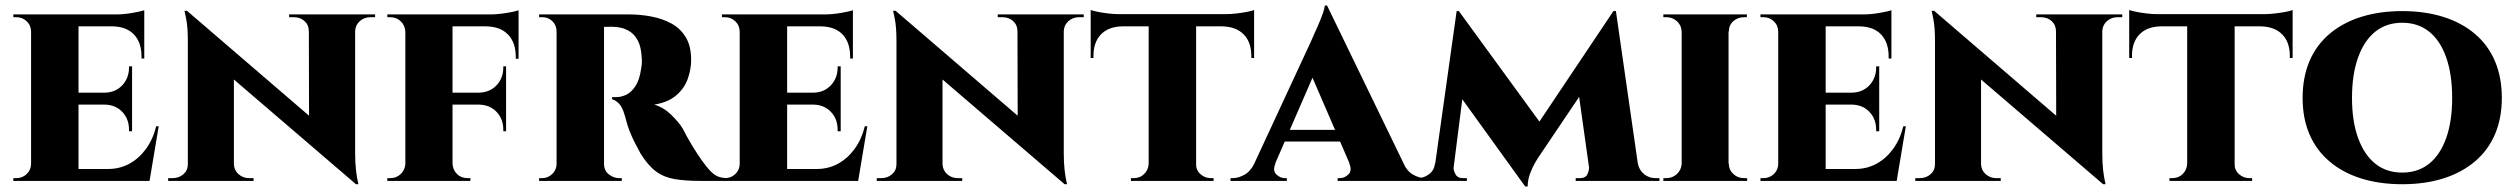

<svg xmlns="http://www.w3.org/2000/svg" viewBox="-20 -652 9067 692"><path d="M263 -600V0H92V-600ZM485 -43 517 0H261V-43ZM456 -318V-275H261V-318ZM500 -600V-557H261V-600ZM552 -197 519 0H340L370 -43Q411 -43 445.5 -61.5Q480 -80 505.5 -114.5Q531 -149 543 -197ZM456 -277V-179H445V-184Q445 -223 421 -248.5Q397 -274 358 -275V-277ZM456 -413V-316H358V-318Q397 -319 421 -345Q445 -371 445 -409V-413ZM500 -559V-441H490V-448Q490 -499 463 -527.5Q436 -556 386 -557V-559ZM500 -615V-591L398 -600Q426 -600 457.5 -605.5Q489 -611 500 -615ZM95 -62 97 0H28V-10Q28 -10 33 -10Q38 -10 39 -10Q61 -10 76.5 -25Q92 -40 92 -62ZM95 -537H92Q92 -560 76.5 -575Q61 -590 39 -590Q38 -590 33 -590Q28 -590 28 -590V-600H97Z M654 -613 1252 -99 1263 12 665 -501ZM660 -60V0H586V-10Q586 -10 594 -10Q602 -10 602 -10Q625 -10 641 -24Q657 -38 657 -60ZM823 -60Q824 -38 840 -24Q856 -10 878 -10Q878 -10 886 -10Q894 -10 894 -10V0H821V-60ZM654 -613 823 -433V0H657V-504Q657 -555 651 -584Q645 -613 645 -613ZM1260 -600V-100Q1260 -65 1263 -39.5Q1266 -14 1269 -1Q1272 12 1272 12H1263L1094 -181L1093 -600ZM1258 -540V-600H1332V-590Q1332 -590 1323.5 -590Q1315 -590 1315 -590Q1293 -590 1277 -576Q1261 -562 1260 -540ZM1093 -540Q1093 -562 1077.5 -576Q1062 -590 1039 -590Q1039 -590 1030.5 -590Q1022 -590 1022 -590V-600H1096V-540Z M1611 -600V0H1441V-600ZM1804 -318V-275H1609V-318ZM1849 -600V-557H1609V-600ZM1804 -277V-179H1794V-184Q1794 -223 1770 -248.5Q1746 -274 1706 -275V-277ZM1804 -413V-316H1706V-318Q1746 -319 1770 -345Q1794 -371 1794 -409V-413ZM1849 -560V-440H1839V-447Q1839 -498 1811.5 -527Q1784 -556 1733 -557V-560ZM1849 -615V-591L1747 -600Q1765 -600 1785.5 -602.5Q1806 -605 1823.5 -608.5Q1841 -612 1849 -615ZM1443 -62 1445 0H1376V-10Q1376 -10 1381 -10Q1386 -10 1387 -10Q1409 -10 1424.5 -25Q1440 -40 1441 -62ZM1443 -537H1441Q1440 -560 1424.5 -575Q1409 -590 1387 -590Q1386 -590 1381 -590Q1376 -590 1376 -590V-600H1445ZM1609 -62H1611Q1612 -40 1627 -25Q1642 -10 1665 -10Q1665 -10 1670 -10Q1675 -10 1676 -10L1675 0H1607Z M2148 -600H2248Q2288 -600 2327.5 -592.5Q2367 -585 2399.5 -567.5Q2432 -550 2451.5 -518Q2471 -486 2471 -436Q2471 -403 2459 -368.5Q2447 -334 2417.5 -308.5Q2388 -283 2338 -275Q2372 -265 2399.5 -238Q2427 -211 2441 -188Q2446 -178 2455.5 -160.5Q2465 -143 2478.5 -121Q2492 -99 2508 -76Q2528 -48 2542.5 -33.5Q2557 -19 2571.5 -14.5Q2586 -10 2604 -10V0H2503Q2450 0 2411.5 -6.5Q2373 -13 2344.5 -34Q2316 -55 2289 -98Q2280 -115 2271 -132Q2262 -149 2254.5 -166.5Q2247 -184 2241.5 -201.5Q2236 -219 2232 -235Q2223 -268 2209 -280.5Q2195 -293 2186 -294V-302Q2187 -302 2191 -302Q2195 -302 2201 -302Q2220 -302 2238 -311Q2256 -320 2270.5 -342Q2285 -364 2291 -406Q2292 -411 2293 -420.5Q2294 -430 2293 -443Q2291 -483 2279 -505.5Q2267 -528 2250 -538.5Q2233 -549 2218 -552Q2203 -555 2196 -555Q2185 -556 2176 -555.5Q2167 -555 2156 -555Q2155 -556 2153.5 -567Q2152 -578 2150 -589Q2148 -600 2148 -600ZM2157 -600V0H1986V-600ZM1989 -62 1991 0H1923V-10Q1924 -10 1927.5 -10Q1931 -10 1934 -10Q1955 -10 1970.5 -25Q1986 -40 1986 -62ZM1989 -538H1986Q1986 -561 1971 -575.5Q1956 -590 1935 -590Q1932 -590 1928 -590Q1924 -590 1923 -590V-600H1991ZM2155 -62H2157Q2157 -37 2174.5 -23.5Q2192 -10 2211 -10Q2211 -10 2214.5 -10Q2218 -10 2221 -10V0H2153Z M2817 -600V0H2646V-600ZM3039 -43 3071 0H2815V-43ZM3010 -318V-275H2815V-318ZM3054 -600V-557H2815V-600ZM3106 -197 3073 0H2894L2924 -43Q2965 -43 2999.5 -61.5Q3034 -80 3059.5 -114.5Q3085 -149 3097 -197ZM3010 -277V-179H2999V-184Q2999 -223 2975 -248.5Q2951 -274 2912 -275V-277ZM3010 -413V-316H2912V-318Q2951 -319 2975 -345Q2999 -371 2999 -409V-413ZM3054 -559V-441H3044V-448Q3044 -499 3017 -527.5Q2990 -556 2940 -557V-559ZM3054 -615V-591L2952 -600Q2980 -600 3011.5 -605.5Q3043 -611 3054 -615ZM2649 -62 2651 0H2582V-10Q2582 -10 2587 -10Q2592 -10 2593 -10Q2615 -10 2630.5 -25Q2646 -40 2646 -62ZM2649 -537H2646Q2646 -560 2630.5 -575Q2615 -590 2593 -590Q2592 -590 2587 -590Q2582 -590 2582 -590V-600H2651Z M3208 -613 3806 -99 3817 12 3219 -501ZM3214 -60V0H3140V-10Q3140 -10 3148 -10Q3156 -10 3156 -10Q3179 -10 3195 -24Q3211 -38 3211 -60ZM3377 -60Q3378 -38 3394 -24Q3410 -10 3432 -10Q3432 -10 3440 -10Q3448 -10 3448 -10V0H3375V-60ZM3208 -613 3377 -433V0H3211V-504Q3211 -555 3205 -584Q3199 -613 3199 -613ZM3814 -600V-100Q3814 -65 3817 -39.5Q3820 -14 3823 -1Q3826 12 3826 12H3817L3648 -181L3647 -600ZM3812 -540V-600H3886V-590Q3886 -590 3877.5 -590Q3869 -590 3869 -590Q3847 -590 3831 -576Q3815 -562 3814 -540ZM3647 -540Q3647 -562 3631.5 -576Q3616 -590 3593 -590Q3593 -590 3584.5 -590Q3576 -590 3576 -590V-600H3650V-540Z M4291 -597V0H4120V-597ZM4500 -601V-557H3911V-601ZM4500 -561V-443H4490V-450Q4490 -500 4462.5 -528Q4435 -556 4385 -557V-561ZM4500 -616V-591L4397 -601Q4415 -601 4436.5 -603.5Q4458 -606 4476 -609.5Q4494 -613 4500 -616ZM4122 -62V0H4056V-10Q4056 -10 4061 -10Q4066 -10 4066 -10Q4089 -10 4104 -25Q4119 -40 4120 -62ZM4287 -62H4291Q4290 -40 4306 -25Q4322 -10 4344 -10Q4344 -10 4349 -10Q4354 -10 4354 -10V0H4287ZM4025 -561V-557Q3975 -556 3948 -528Q3921 -500 3921 -450V-443H3911V-561ZM3911 -616Q3919 -613 3936 -609.5Q3953 -606 3974 -603.5Q3995 -601 4014 -601L3911 -591Z M4763 -632 5067 -5H4869L4691 -417ZM4577 -63Q4566 -37 4580 -23.5Q4594 -10 4611 -10H4618V0H4415V-10Q4415 -10 4419 -10Q4423 -10 4423 -10Q4443 -10 4465 -22Q4487 -34 4501 -63ZM4763 -632 4764 -495 4550 -3H4473L4706 -505Q4709 -513 4716.5 -529Q4724 -545 4732.5 -565Q4741 -585 4747.5 -603Q4754 -621 4755 -632ZM4841 -184V-142H4588V-184ZM4843 -63H5038Q5052 -34 5074 -22Q5096 -10 5116 -10Q5116 -10 5120 -10Q5124 -10 5124 -10V0H4801V-10H4809Q4826 -10 4840 -23.5Q4854 -37 4843 -63Z M5795 -612 5803 -498 5522 -81Q5522 -81 5512.5 -65Q5503 -49 5494.5 -26Q5486 -3 5486 20H5477L5430 -67ZM5171 -63V0H5074V-10Q5075 -10 5081.5 -10Q5088 -10 5088 -10Q5112 -10 5130.5 -24Q5149 -38 5152 -63ZM5219 -49Q5218 -39 5225.5 -24.5Q5233 -10 5253 -10H5267V0H5206L5214 -49ZM5230 -612H5238L5277 -504L5213 0H5144ZM5238 -612 5542 -195 5477 20 5213 -346ZM5804 -612 5892 0H5714L5669 -320L5795 -612ZM5864 -63H5883Q5888 -38 5906 -24Q5924 -10 5946 -10Q5946 -10 5953.5 -10Q5961 -10 5961 -10V0H5864ZM5707 -49H5713L5721 0H5659V-10H5674Q5695 -10 5701.5 -24.5Q5708 -39 5707 -49Z M6210 -600V0H6041V-600ZM6044 -62V0H5975V-10Q5975 -10 5980 -10Q5985 -10 5986 -10Q6008 -10 6024 -25Q6040 -40 6041 -62ZM6208 -62H6211Q6211 -40 6227 -25Q6243 -10 6266 -10Q6266 -10 6271 -10Q6276 -10 6277 -10V0H6208ZM6208 -538V-600H6276V-590Q6276 -590 6271 -590Q6266 -590 6266 -590Q6243 -590 6227 -575.5Q6211 -561 6211 -538ZM6044 -538H6041Q6040 -561 6024 -575.5Q6008 -590 5986 -590Q5985 -590 5980 -590Q5975 -590 5975 -590V-600H6044Z M6560 -600V0H6389V-600ZM6782 -43 6814 0H6558V-43ZM6753 -318V-275H6558V-318ZM6797 -600V-557H6558V-600ZM6849 -197 6816 0H6637L6667 -43Q6708 -43 6742.5 -61.5Q6777 -80 6802.5 -114.5Q6828 -149 6840 -197ZM6753 -277V-179H6742V-184Q6742 -223 6718 -248.5Q6694 -274 6655 -275V-277ZM6753 -413V-316H6655V-318Q6694 -319 6718 -345Q6742 -371 6742 -409V-413ZM6797 -559V-441H6787V-448Q6787 -499 6760 -527.5Q6733 -556 6683 -557V-559ZM6797 -615V-591L6695 -600Q6723 -600 6754.5 -605.5Q6786 -611 6797 -615ZM6392 -62 6394 0H6325V-10Q6325 -10 6330 -10Q6335 -10 6336 -10Q6358 -10 6373.5 -25Q6389 -40 6389 -62ZM6392 -537H6389Q6389 -560 6373.5 -575Q6358 -590 6336 -590Q6335 -590 6330 -590Q6325 -590 6325 -590V-600H6394Z M6951 -613 7549 -99 7560 12 6962 -501ZM6957 -60V0H6883V-10Q6883 -10 6891 -10Q6899 -10 6899 -10Q6922 -10 6938 -24Q6954 -38 6954 -60ZM7120 -60Q7121 -38 7137 -24Q7153 -10 7175 -10Q7175 -10 7183 -10Q7191 -10 7191 -10V0H7118V-60ZM6951 -613 7120 -433V0H6954V-504Q6954 -555 6948 -584Q6942 -613 6942 -613ZM7557 -600V-100Q7557 -65 7560 -39.5Q7563 -14 7566 -1Q7569 12 7569 12H7560L7391 -181L7390 -600ZM7555 -540V-600H7629V-590Q7629 -590 7620.5 -590Q7612 -590 7612 -590Q7590 -590 7574 -576Q7558 -562 7557 -540ZM7390 -540Q7390 -562 7374.5 -576Q7359 -590 7336 -590Q7336 -590 7327.5 -590Q7319 -590 7319 -590V-600H7393V-540Z M8034 -597V0H7863V-597ZM8243 -601V-557H7654V-601ZM8243 -561V-443H8233V-450Q8233 -500 8205.5 -528Q8178 -556 8128 -557V-561ZM8243 -616V-591L8140 -601Q8158 -601 8179.5 -603.5Q8201 -606 8219 -609.5Q8237 -613 8243 -616ZM7865 -62V0H7799V-10Q7799 -10 7804 -10Q7809 -10 7809 -10Q7832 -10 7847 -25Q7862 -40 7863 -62ZM8030 -62H8034Q8033 -40 8049 -25Q8065 -10 8087 -10Q8087 -10 8092 -10Q8097 -10 8097 -10V0H8030ZM7768 -561V-557Q7718 -556 7691 -528Q7664 -500 7664 -450V-443H7654V-561ZM7654 -616Q7662 -613 7679 -609.5Q7696 -606 7717 -603.5Q7738 -601 7757 -601L7654 -591Z M8638 -612Q8720 -612 8786.5 -591Q8853 -570 8900.5 -529.5Q8948 -489 8972.5 -431Q8997 -373 8997 -299Q8997 -226 8972.5 -168.5Q8948 -111 8900.5 -70.5Q8853 -30 8786.5 -9Q8720 12 8638 12Q8556 12 8489.5 -9Q8423 -30 8375.5 -70.5Q8328 -111 8303.5 -168.5Q8279 -226 8279 -299Q8279 -373 8303.5 -431Q8328 -489 8375.5 -529.5Q8423 -570 8489.5 -591Q8556 -612 8638 -612ZM8638 -30Q8695 -30 8735 -62Q8775 -94 8796.5 -154.5Q8818 -215 8818 -299Q8818 -384 8796.5 -445Q8775 -506 8735 -538Q8695 -570 8638 -570Q8581 -570 8541 -538Q8501 -506 8479 -445Q8457 -384 8457 -299Q8457 -215 8479 -154.5Q8501 -94 8541 -62Q8581 -30 8638 -30Z"/></svg>

Font: Cinzel ExtraBold
Style: Regular
Weight: 800
Designer: Natanael Gama
Version: Version 2.000